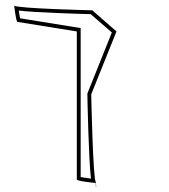

<svg xmlns="http://www.w3.org/2000/svg" viewBox="-20 -710 654 745"><path d="M34 -689 35 -688C35 -690 34 -691 34 -689ZM35 -688C37 -677 42 -625 48 -625L278 -588V-14C278 -7 341 -1 352 0C341 -12 334 -336 334 -344L432 -588L338 -670C331 -670 49 -677 35 -688ZM53 -669C116 -661 298 -656 332 -655L414 -584L319 -347V-344C319 -336 324 -89 333 -17C320 -19 301 -21 293 -23V-601L58 -639C56 -647 54 -661 53 -669ZM352 0H353ZM352 15H353L352 -15C351 -15 352 14 352 15Z"/></svg>

Font: Ampere
Style: OuLn
Weight: 400
Version: Version 1